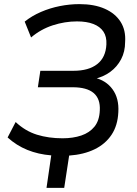

<svg xmlns="http://www.w3.org/2000/svg" viewBox="-20 -748 667 933"><path d="M206 165 229 7Q166 2 113 -19.5Q60 -41 17 -80L56 -155Q103 -111 159.5 -93.5Q216 -76 284 -76Q335 -76 375 -89.5Q415 -103 439 -132.5Q463 -162 465 -212Q468 -268 435 -296Q402 -324 333 -324H164L176 -404H337Q411 -404 452.5 -436.5Q494 -469 497 -532Q499 -570 482.5 -594.5Q466 -619 433.5 -631.5Q401 -644 354 -644Q295 -644 236.5 -625Q178 -606 131 -566L100 -643Q135 -671 179 -690Q223 -709 271 -718.5Q319 -728 366 -728Q438 -728 489 -705.5Q540 -683 566 -642Q592 -601 588 -544Q588 -497 568.5 -460Q549 -423 515.5 -398.5Q482 -374 437 -364V-371Q495 -358 527 -314Q559 -270 555 -203Q552 -138 522 -93Q492 -48 439.5 -22.5Q387 3 316 8L292 165Z"/></svg>

Font: Nunitoga
Style: Medium Italic
Weight: 500
Italic angle: -9°
Designer: Vernon Adams
Foundry: Vernon Adams
Version: Version 1.0